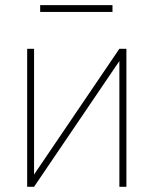

<svg xmlns="http://www.w3.org/2000/svg" viewBox="-20 -715 587 735"><path d="M437 -528.3H463.9V0H437V-481.4L110.4 0H84V-528.3H110.4V-46.9ZM410.6 -669.4H133.8V-695.3H410.6Z"/></svg>

Font: Roboto Thin
Style: Regular
Weight: 250
Designer: Google
Version: Version 2.134; 2016